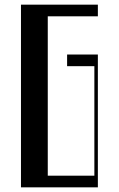

<svg xmlns="http://www.w3.org/2000/svg" viewBox="-20 -804 510 824"><path d="M70 -784H400V-734H185V-50H385V-520H268V-570H400V0H70Z"/></svg>

Font: Facade Sud
Style: Regular
Weight: 100
Designer: Éléonore Fines
Foundry: Velvetyne Type Foundry
Version: Version 1.001;Glyphs 3.2 (3202)